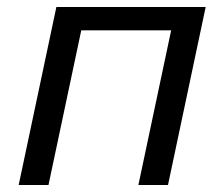

<svg xmlns="http://www.w3.org/2000/svg" viewBox="-20 -530 643 550"><path d="M33.5 0 141.5 -510H569.2L461.2 0H376.4L470.3 -443.2H212.8L118.9 0Z"/></svg>

Font: Saira Thin
Style: Italic
Weight: 100
Italic angle: -12°
Designer: Hector Gatti with collaboration of the Omnibus-Type team
Foundry: Omnibus-Type
Version: Version 1.101